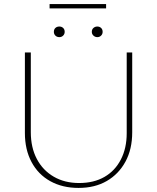

<svg xmlns="http://www.w3.org/2000/svg" viewBox="-20 -915 768 941"><path d="M365 6Q286 6 226.5 -27Q167 -60 134.5 -121Q102 -182 102 -263V-658H131V-267Q131 -192 160.5 -136Q190 -80 243.5 -49Q297 -18 368 -18Q440 -18 492 -48Q544 -78 572.5 -133.5Q601 -189 601 -262V-658H628V-267Q628 -184 595 -123Q562 -62 503.5 -28Q445 6 365 6ZM271 -733Q259 -733 251.5 -740.5Q244 -748 244 -759Q244 -771 251.5 -778Q259 -785 271 -785Q282 -785 289.5 -778Q297 -771 297 -759Q297 -748 289.5 -740.5Q282 -733 271 -733ZM457 -733Q446 -733 438 -740.5Q430 -748 430 -759Q430 -771 438 -778Q446 -785 457 -785Q468 -785 475.5 -778Q483 -771 483 -759Q483 -748 475.5 -740.5Q468 -733 457 -733ZM223 -874V-895H500V-874Z"/></svg>

Font: Ysabeau Office Thin
Style: Regular
Weight: 250
Designer: Christian Thalmann (Catharsis Fonts)
Version: Version 2.001;gftools[0.9.30]; featfreeze: tnum,lnum,ss02